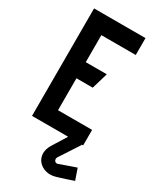

<svg xmlns="http://www.w3.org/2000/svg" viewBox="-232 -773 899 1083"><g transform="rotate(30 217.5 -232.0)"><path d="M365 -7H275V2L219 92Q199 125 200.5 154Q202 183 220 203.5Q238 224 267 232Q296 240 330 230Q338 228 355 222.5Q372 217 390.5 211Q409 205 422 200.5Q435 196 435 196L410 124Q410 124 398 128Q386 132 369 138Q352 144 335 150Q318 156 307 160Q295 165 287.5 160.5Q280 156 278.5 147Q277 138 283 129L365 3ZM41 0H374V-101H152V-309H258L289 -414H152V-590H376V-700H41Z"/></g></svg>

Font: Advent Pro
Style: Bold
Weight: 700
Designer: VivaRado, Andreas Kalpakidis
Foundry: VivaRado, Andreas Kalpakidis
Version: Version 3.000